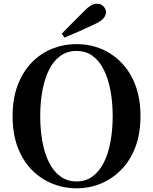

<svg xmlns="http://www.w3.org/2000/svg" viewBox="-20 -997 825 1036"><path d="M313 -815Q343 -845 372.5 -875.5Q402 -906 429 -932Q453 -957 470 -967Q487 -977 504 -977Q525 -977 538.5 -962.5Q552 -948 552 -931Q552 -916 539.5 -899.5Q527 -883 490 -866Q450 -847 409.5 -829Q369 -811 328 -794ZM393 19Q324 19 261.5 -6.5Q199 -32 151 -81Q103 -130 75.5 -202.5Q48 -275 48 -370Q48 -465 75.5 -537.5Q103 -610 151 -659.5Q199 -709 261.5 -734Q324 -759 393 -759Q463 -759 524.5 -734Q586 -709 634.5 -659.5Q683 -610 710.5 -537.5Q738 -465 738 -370Q738 -276 710.5 -203.5Q683 -131 634.5 -81.5Q586 -32 524.5 -6.5Q463 19 393 19ZM393 -18Q443 -18 479.5 -45Q516 -72 540 -119.5Q564 -167 576 -231.5Q588 -296 588 -370Q588 -445 576 -509Q564 -573 540 -621Q516 -669 479.5 -695.5Q443 -722 393 -722Q343 -722 306 -695.5Q269 -669 245 -621Q221 -573 209 -509Q197 -445 197 -370Q197 -296 209 -231.5Q221 -167 245 -119.5Q269 -72 306 -45Q343 -18 393 -18Z"/></svg>

Font: Noto Serif SC ExtraLight
Style: Bold
Weight: 700
Version: Version 2.002-H1;hotconv 1.1.0;makeotfexe 2.6.0